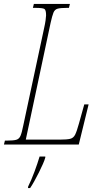

<svg xmlns="http://www.w3.org/2000/svg" viewBox="-42 -734 524 975"><path d="M-22 0 -17 -20H-7Q25 -20 40 -24Q55 -28 62 -44Q69 -60 76 -96L182 -591Q187 -613 189.5 -631Q192 -649 192 -656Q192 -683 183.5 -688.5Q175 -694 137 -694H125L130 -714H313L308 -694H298Q266 -694 251 -690Q236 -686 229.5 -670Q223 -654 215 -618L89 -25H262Q297 -25 314 -29Q331 -33 339.5 -50Q348 -67 359 -107L386 -204H408L358 0ZM101 213Q117 181 133 138Q149 95 159 61H188V66Q185 78 176 98.5Q167 119 155.5 142Q144 165 132 186.5Q120 208 111 221H100Z"/></svg>

Font: Noto Serif ExtraCondensed Thin
Style: Italic
Weight: 100
Width: 2
Italic angle: -12°
Designer: Monotype Design Team
Foundry: Monotype Imaging Inc.
Version: Version 2.013